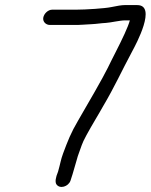

<svg xmlns="http://www.w3.org/2000/svg" viewBox="-20 -703 592 754"><path d="M176 -605H270C282 -605 294 -605 305 -606L339 -608C361 -609 375 -612 396 -613C414 -614 451 -623 471 -623H490C482 -595 462 -553 432 -494C423 -476 413 -457 403 -436C385 -399 325 -295 287 -230C258 -181 246 -149 228 -101C218 -74 218 -64 208 -29C198 -5 196 11 201 20C214 41 249 30 257 6L265 -19C270 -36 275 -53 281 -74C287 -97 291 -103 301 -133C307 -151 326 -185 356 -236C366 -252 375 -269 385 -286C430 -362 456 -421 500 -503C514 -529 597 -683 519 -683H469C458 -683 440 -680 416 -675C393 -670 316 -665 279 -665H185C169 -665 153 -650 150 -634C147 -618 160 -605 176 -605Z"/></svg>

Font: Squarish
Style: It
Weight: 400
Foundry: Cannot Into Space Fonts
Version: Version 0.272